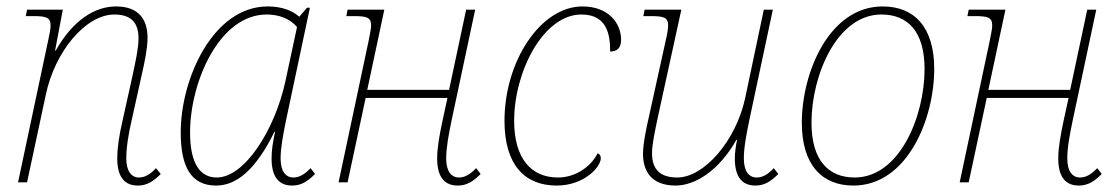

<svg xmlns="http://www.w3.org/2000/svg" viewBox="-20 -566 3477 596"><path d="M408 10C437 10 457 -4 479 -26L464 -44C446 -24 429 -15 411 -15C388 -15 372 -35 372 -74C372 -109 379 -151 389 -194L420 -334C429 -373 438 -417 438 -448C438 -501 415 -546 340 -546C276 -546 207 -505 153 -409H151L175 -536H64L60 -516H81C122 -516 137 -513 137 -487C137 -477 134 -460 129 -438L36 0H64L122 -271C150 -406 246 -521 335 -521C399 -521 410 -482 410 -446C410 -417 401 -376 392 -334L361 -194C350 -147 344 -108 344 -74C344 -15 368 10 408 10Z M651 10C713 10 773 -37 832 -157H834C827 -125 823 -100 823 -74C823 -15 847 10 887 10C916 10 936 -4 958 -26L944 -44C925 -24 908 -15 891 -15C867 -15 851 -34 851 -74C851 -107 859 -149 868 -193L942 -542H933L909 -514C888 -533 855 -546 811 -546C642 -546 541 -323 541 -155C541 -45 575 10 651 10ZM653 -15C603 -15 570 -55 570 -155C570 -310 660 -521 808 -521C842 -521 879 -510 902 -482L866 -314C833 -162 739 -15 653 -15Z M1401 10C1430 10 1450 -4 1472 -26L1458 -44C1439 -24 1422 -15 1405 -15C1381 -15 1365 -34 1365 -74C1365 -108 1373 -150 1382 -193L1455 -536H1427L1374 -287H1120L1173 -536H1059L1055 -516H1076C1117 -516 1132 -513 1132 -487C1132 -476 1128 -459 1124 -438L1031 0H1059L1115 -262H1369L1354 -193C1344 -146 1337 -107 1337 -74C1337 -15 1361 10 1401 10Z M1708 10C1794 10 1845 -48 1845 -75C1845 -82 1842 -88 1835 -90C1814 -48 1766 -15 1712 -15C1629 -15 1576 -74 1576 -191C1576 -343 1666 -521 1785 -521C1867 -521 1874 -454 1874 -406C1894 -406 1908 -416 1908 -442C1908 -495 1868 -546 1788 -546C1658 -546 1546 -376 1546 -191C1546 -54 1609 10 1708 10Z M2077 10C2137 10 2211 -35 2266 -132H2268C2264 -113 2261 -91 2261 -74C2261 -15 2285 10 2325 10C2354 10 2374 -4 2396 -26L2382 -44C2363 -24 2347 -15 2329 -15C2305 -15 2289 -34 2289 -74C2289 -108 2297 -150 2306 -193L2379 -536H2351L2293 -261C2265 -131 2167 -15 2082 -15C2017 -15 2004 -54 2004 -90C2004 -118 2013 -159 2022 -202L2095 -536H1981L1977 -516H1998C2039 -516 2054 -513 2054 -487C2054 -476 2051 -459 2046 -438L1994 -202C1986 -167 1976 -120 1976 -88C1976 -35 2002 10 2077 10Z M2629 10C2796 10 2880 -196 2880 -352C2880 -481 2819 -546 2720 -546C2554 -546 2469 -341 2469 -185C2469 -55 2531 10 2629 10ZM2633 -15C2552 -15 2499 -68 2499 -185C2499 -332 2578 -521 2716 -521C2798 -521 2850 -468 2850 -352C2850 -204 2772 -15 2633 -15Z M3329 10C3358 10 3378 -4 3400 -26L3386 -44C3367 -24 3350 -15 3333 -15C3309 -15 3293 -34 3293 -74C3293 -108 3301 -150 3310 -193L3383 -536H3355L3302 -287H3048L3101 -536H2987L2983 -516H3004C3045 -516 3060 -513 3060 -487C3060 -476 3056 -459 3052 -438L2959 0H2987L3043 -262H3297L3282 -193C3272 -146 3265 -107 3265 -74C3265 -15 3289 10 3329 10Z"/></svg>

Font: Noto Serif SemiCondensed Thin
Style: Italic
Weight: 100
Width: 4
Italic angle: -12°
Designer: Monotype Design Team
Foundry: Monotype Imaging Inc.
Version: Version 2.013